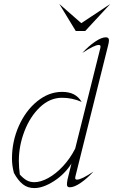

<svg xmlns="http://www.w3.org/2000/svg" viewBox="-20 -948 582 978"><path d="M364 -49Q363 -46 363 -41Q363 -33 372 -33Q395 -33 456 -74Q424 -39 391 -16.5Q358 6 336 6Q328 6 324.5 2.5Q321 -1 321 -9Q321 -18 324 -34L344 -115Q310 -61 255 -25.5Q200 10 155 10Q120 10 95.5 -10Q71 -30 51 -67Q41 -104 41 -140Q41 -228 76 -306.5Q111 -385 170 -432.5Q229 -480 296 -480Q332 -480 356 -467.5Q380 -455 396 -429Q348 -450 296 -450Q234 -450 183.5 -402Q133 -354 104.5 -279.5Q76 -205 76 -129Q76 -94 81 -59Q99 -39 116 -29.5Q133 -20 155 -20Q187 -20 225.5 -41Q264 -62 300.5 -101Q337 -140 363 -191L491 -703Q492 -706 492 -711Q492 -719 483 -719Q461 -719 399 -678Q431 -713 464 -735.5Q497 -758 519 -758Q535 -758 535 -743Q535 -733 531 -718ZM414 -790H366L282 -928L394 -830L542 -928Z"/></svg>

Font: Srisakdi
Style: Regular
Weight: 400
Designer: Cadson Demak Co.,Ltd.
Foundry: Cadson Demak Co.,Ltd.
Version: Version 1.000